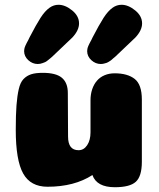

<svg xmlns="http://www.w3.org/2000/svg" viewBox="-20 -783 665 804"><path d="M265 -211Q265 -154 309 -154Q331 -154 345 -175Q359 -196 359 -229V-363Q359 -388 366 -409Q373 -430 386 -445Q399 -460 418 -468Q437 -476 460 -476Q514 -476 544 -452.5Q574 -429 574 -366V-106Q574 -45 549 -22Q524 1 461 1Q385 1 367 -50Q291 -1 179 -1Q108 -1 77 -56.5Q46 -112 46 -239Q46 -302 49 -341.5Q52 -381 58.5 -409.5Q65 -438 78.5 -452Q92 -466 110.5 -472Q129 -478 159 -478Q215 -478 239.5 -457Q264 -436 264 -394ZM225 -763Q253 -763 282 -739.5Q311 -716 311 -685Q311 -656 283 -626L199 -546Q197 -544 191.5 -539.5Q186 -535 183.5 -533Q181 -531 176.5 -527.5Q172 -524 168 -522.5Q164 -521 159 -519Q154 -517 148.5 -516Q143 -515 138 -515Q116 -515 98.5 -531Q81 -547 81 -569Q81 -573 82 -578.5Q83 -584 86 -591Q89 -598 91.5 -602.5Q94 -607 98.5 -615.5Q103 -624 104 -627Q131 -679 149.5 -708Q168 -737 188 -751Q205 -763 225 -763ZM489 -763Q517 -763 546 -739.5Q575 -716 575 -685Q575 -656 547 -626L463 -546Q461 -545 454.5 -539Q448 -533 445.5 -531Q443 -529 436.5 -525Q430 -521 425.5 -519.5Q421 -518 414.5 -516.5Q408 -515 402 -515Q380 -515 362.5 -531Q345 -547 345 -569Q345 -573 346 -578.5Q347 -584 350 -591Q353 -598 355.5 -602.5Q358 -607 362.5 -615.5Q367 -624 368 -627Q395 -679 413.5 -708Q432 -737 452 -751Q469 -763 489 -763Z"/></svg>

Font: Coiny 2.0
Style: Regular
Weight: 400
Version: Version 1.001 July 11, 2018